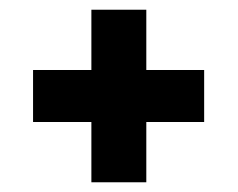

<svg xmlns="http://www.w3.org/2000/svg" viewBox="-20 -514 489 395"><path d="M168 -139V-494H281V-139ZM48 -263V-370H400V-263Z"/></svg>

Font: Bricolage Grotesque 24pt SemiCondensed
Style: Bold
Weight: 700
Width: 4
Designer: Mathieu Triay
Foundry: Atelier Triay
Version: Version 1.001;gftools[0.9.33.dev8+g029e19f]